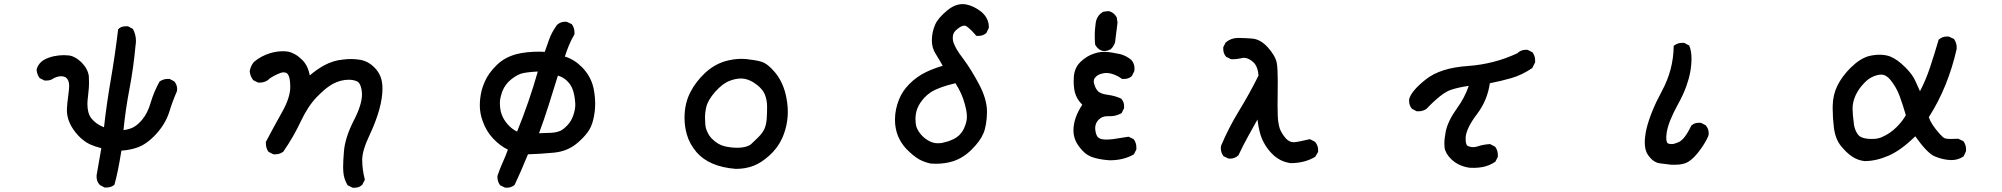

<svg xmlns="http://www.w3.org/2000/svg" viewBox="-20 -754 9540 915"><path d="M456.1 127.9Q446.3 117.2 443.4 107.4Q440.4 97.7 440.4 90.8Q440.4 84 440.4 81.1Q448.2 39.1 462.9 -47.9Q434.6 -54.7 408.2 -66.4Q377.9 -81.1 352.5 -108.4Q298.8 -167 298.8 -228.5Q298.8 -252 308.6 -327.1Q309.6 -336.9 309.6 -344.7Q309.6 -373 293.9 -384.8Q284.2 -390.6 270 -390.6Q255.9 -390.6 235.4 -380.9Q221.7 -370.1 201.2 -370.1Q198.2 -370.1 192.4 -370.1L168.9 -381.8Q156.2 -399.4 154.3 -421.9Q159.2 -443.4 176.8 -459.5Q194.3 -475.6 233.4 -485.4Q259.8 -491.2 284.2 -491.2Q294.9 -491.2 308.6 -489.7Q322.3 -488.3 337.9 -479.5Q354.5 -470.7 369.1 -456.1Q398.4 -425.8 403.3 -391.6Q404.3 -381.8 404.3 -359.4Q404.3 -336.9 400.4 -304.7Q396.5 -272.5 396.5 -258.8Q396.5 -214.8 415 -190.4Q437.5 -162.1 475.6 -147.5Q488.3 -260.7 508.3 -376Q528.3 -491.2 543 -614.3Q550.8 -622.1 557.6 -625Q568.4 -628.9 581.1 -628.9Q584 -628.9 589.8 -628.9L613.3 -616.2Q627.9 -588.9 627.9 -559.6Q627.9 -548.8 626 -538.1Q616.2 -430.7 597.2 -331.5Q578.1 -232.4 568.4 -133.8Q603.5 -138.7 622.1 -151.4Q639.6 -162.1 658.2 -184.6Q683.6 -214.8 698.2 -265.1Q712.9 -315.4 740.2 -365.2Q757.8 -377.9 779.3 -377.9Q782.2 -377.9 788.1 -377.9L810.5 -366.2Q824.2 -350.6 824.2 -329.1Q824.2 -322.3 823.2 -319.3Q801.8 -270.5 786.1 -218.8Q765.6 -156.2 712.9 -103.5Q675.8 -66.4 639.2 -52.7Q602.5 -39.1 558.6 -36.1Q541 73.2 525.4 126L523.4 127.9Q508.8 139.6 487.3 139.6Q484.4 139.6 478.5 139.6Z M1616.2 64.5Q1615.2 54.7 1615.2 43.9Q1615.2 12.7 1619.1 -32.2Q1624 -97.7 1667 -181.6Q1705.1 -255.9 1705.1 -303.7Q1705.1 -318.4 1702.1 -331.1Q1696.3 -359.4 1681.6 -366.2Q1664.1 -374 1642.6 -374Q1633.8 -374 1624 -373Q1582 -367.2 1547.9 -342.8Q1522.5 -325.2 1490.2 -292Q1448.2 -249 1414.1 -176.8Q1378.9 -101.6 1330.1 -31.2Q1313.5 -18.6 1292 -18.6Q1289.1 -18.6 1283.2 -18.6L1259.8 -30.3Q1247.1 -47.9 1247.1 -69.3Q1247.1 -72.3 1247.1 -78.1Q1285.2 -150.4 1324.2 -219.7Q1363.3 -289.1 1363.3 -339.8Q1363.3 -391.6 1347.7 -404.3Q1341.8 -409.2 1331.1 -409.2Q1320.3 -409.2 1301.8 -400.4Q1266.6 -383.8 1257.8 -373Q1240.2 -360.4 1218.8 -360.4Q1215.8 -360.4 1210 -360.4L1186.5 -372.1Q1171.9 -391.6 1169.9 -415Q1174.8 -441.4 1190.4 -459Q1225.6 -488.3 1268.6 -501Q1299.8 -509.8 1328.1 -509.8Q1353.5 -509.8 1368.7 -503.4Q1383.8 -497.1 1395.5 -489.3Q1407.2 -481.4 1420.9 -467.8Q1448.2 -440.4 1456.1 -394.5Q1489.3 -422.9 1524.4 -442.4Q1568.4 -465.8 1611.3 -469.7Q1631.8 -472.7 1651.9 -472.7Q1671.9 -472.7 1691.4 -469.7Q1731.4 -464.8 1763.2 -433.6Q1794.9 -402.3 1800.8 -359.4Q1802.7 -346.7 1802.7 -332Q1802.7 -242.2 1742.2 -112.3Q1706.1 -37.1 1706.1 7.8Q1706.1 52.7 1718.8 102.5L1706.1 127Q1696.3 135.7 1687 138.2Q1677.7 140.6 1671.9 140.6Q1666 140.6 1660.2 140.6L1636.7 128.9Q1618.2 98.6 1616.2 64.5Z M2350.6 89.8Q2350.6 83 2351.6 81.1Q2363.3 46.9 2377 17.1Q2390.6 -12.7 2400.4 -41Q2363.3 -58.6 2330.1 -93.8Q2296.9 -128.9 2280.3 -176.8Q2266.6 -213.9 2266.6 -252Q2266.6 -286.1 2275.4 -323.2Q2281.2 -344.7 2290 -364.3Q2307.6 -405.3 2346.7 -443.4Q2383.8 -480.5 2441.4 -496.1Q2488.3 -507.8 2549.8 -507.8Q2562.5 -507.8 2576.2 -506.8Q2586.9 -538.1 2595.7 -562.5Q2604.5 -586.9 2613.8 -603Q2623 -619.1 2634.8 -635.7Q2651.4 -650.4 2672.9 -650.4Q2680.7 -650.4 2682.6 -649.4L2705.1 -638.7Q2717.8 -621.1 2717.8 -599.6Q2717.8 -596.7 2717.8 -590.8Q2701.2 -562.5 2690.4 -535.6Q2679.7 -508.8 2671.9 -484.4Q2715.8 -471.7 2753.9 -433.6Q2795.9 -390.6 2808.6 -334Q2816.4 -294.9 2816.4 -259.8Q2816.4 -222.7 2807.6 -185.5Q2798.8 -147.5 2779.3 -122.1Q2761.7 -98.6 2732.4 -73.2Q2684.6 -32.2 2618.2 -26.4Q2557.6 -20.5 2496.1 -18.6Q2457 76.2 2432.6 127Q2417 140.6 2395.5 140.6Q2387.7 140.6 2385.7 139.6L2363.3 128.9Q2350.6 111.3 2350.6 89.8ZM2368.2 -300.8Q2366.2 -294.9 2364.3 -284.7Q2362.3 -274.4 2362.3 -262.7Q2362.3 -221.7 2377 -194.3Q2387.7 -172.9 2406.2 -154.3Q2424.8 -135.7 2444.3 -127Q2502 -268.6 2543 -413.1Q2484.4 -410.2 2460.9 -402.3Q2430.7 -390.6 2404.3 -365.2Q2377.9 -338.9 2368.2 -300.8ZM2721.7 -256.8Q2721.7 -263.7 2720.7 -270.5Q2717.8 -303.7 2709.5 -326.7Q2701.2 -349.6 2685.5 -365.2L2678.7 -372.1Q2660.2 -387.7 2638.7 -393.6L2594.7 -252.9Q2573.2 -184.6 2548.8 -119.1Q2582 -120.1 2606 -121.1Q2629.9 -122.1 2651.4 -130.9Q2668 -139.6 2685.5 -158.7Q2703.1 -177.7 2712.4 -205.1Q2721.7 -232.4 2721.7 -256.8Z M3242.2 -193.4Q3242.2 -262.7 3271.5 -317.4Q3295.9 -364.3 3337.9 -404.3Q3380.9 -445.3 3434.6 -461.9Q3475.6 -473.6 3512.7 -473.6Q3524.4 -473.6 3535.2 -472.7Q3581.1 -467.8 3608.4 -460Q3637.7 -451.2 3672.4 -410.2Q3707 -369.1 3722.7 -310.5Q3734.4 -263.7 3734.4 -221.7Q3734.4 -158.2 3709 -98.6Q3687.5 -49.8 3647.5 -13.7Q3607.4 22.5 3569.8 36.6Q3532.2 50.8 3487.3 50.8Q3487.3 50.8 3486.3 50.8Q3360.4 41 3299.8 -28.3Q3265.6 -68.4 3252.9 -114.3Q3242.2 -151.4 3242.2 -193.4ZM3623 -139.6Q3631.8 -160.2 3633.8 -187Q3635.7 -213.9 3635.7 -245.1Q3635.7 -276.4 3625 -303.7Q3611.3 -335.9 3569.3 -362.3Q3539.1 -379.9 3512.7 -379.9Q3486.3 -379.9 3458 -369.1Q3423.8 -356.4 3388.7 -316.9Q3353.5 -277.3 3345.7 -243.2Q3339.8 -218.8 3339.8 -190.4Q3339.8 -177.7 3341.3 -160.2Q3342.8 -142.6 3350.6 -126Q3358.4 -107.4 3373 -92.8Q3401.4 -64.5 3432.6 -57.1Q3463.9 -49.8 3493.2 -49.8Q3535.2 -49.8 3557.6 -65.4Q3598.6 -102.5 3611.3 -120.1Q3618.2 -129.9 3623 -139.6Z M4245.1 -183.6Q4245.1 -232.4 4264.6 -280.3Q4280.3 -320.3 4314.5 -354.5Q4348.6 -388.7 4392.6 -410.2Q4431.6 -428.7 4472.7 -440.4Q4455.1 -471.7 4438 -499Q4420.9 -526.4 4420.9 -561.5Q4420.9 -601.6 4437.5 -638.7Q4452.1 -669.9 4495.1 -705.1Q4531.2 -734.4 4567.4 -734.4Q4574.2 -734.4 4582 -733.4Q4622.1 -725.6 4657.2 -697.3Q4692.4 -667 4692.4 -625Q4692.4 -624 4692.4 -621.1L4680.7 -596.7Q4665 -583 4643.6 -583Q4640.6 -583 4632.8 -583Q4609.4 -611.3 4589.8 -626Q4583 -631.8 4578.1 -631.8Q4565.4 -631.8 4553.7 -624Q4542 -616.2 4533.7 -607.9Q4525.4 -599.6 4522.9 -590.8Q4520.5 -582 4520.5 -571.8Q4520.5 -561.5 4523.9 -551.8Q4527.3 -542 4531.2 -534.2Q4535.2 -526.4 4540 -517.6Q4551.8 -498 4571.3 -472.7Q4610.4 -419.9 4647 -350.1Q4683.6 -280.3 4683.6 -221.7Q4683.6 -191.4 4678.7 -162.6Q4673.8 -133.8 4666 -117.2Q4651.4 -82 4610.8 -41.5Q4570.3 -1 4521.5 14.6Q4483.4 26.4 4439.5 26.4Q4422.9 26.4 4415 25.4Q4383.8 18.6 4359.4 4.9Q4331.1 -11.7 4298.8 -44.9Q4245.1 -102.5 4245.1 -183.6ZM4577.1 -260.7Q4564.5 -308.6 4533.2 -357.4Q4454.1 -338.9 4416 -314.5Q4398.4 -302.7 4384.8 -288.1Q4361.3 -261.7 4352.1 -237.8Q4342.8 -213.9 4342.8 -187.5Q4342.8 -164.1 4347.7 -148.4Q4356.4 -125 4376 -105.5Q4390.6 -90.8 4409.7 -81.1Q4428.7 -71.3 4449.2 -71.3Q4458 -71.3 4466.8 -72.3Q4499 -79.1 4514.6 -86.9Q4556.6 -103.5 4574.2 -142.6Q4587.9 -171.9 4587.9 -197.8Q4587.9 -223.6 4577.1 -260.7Z M5269.5 -200.2H5256.8Q5232.4 -200.2 5215.8 -183.6Q5199.2 -167 5199.2 -142.6Q5199.2 -137.7 5200.2 -131.8Q5204.1 -100.6 5221.7 -93.8Q5233.4 -88.9 5249 -88.9Q5264.6 -88.9 5283.2 -90.8Q5320.3 -96.7 5358.4 -102.5L5382.8 -90.8Q5395.5 -73.2 5395.5 -51.8Q5395.5 -47.9 5395.5 -42L5383.8 -18.6Q5335 9.8 5269.5 9.8H5268.6Q5232.4 7.8 5198.2 -1Q5161.1 -10.7 5137.7 -37.1Q5114.3 -62.5 5105 -85.4Q5095.7 -108.4 5095.7 -132.8Q5095.7 -191.4 5137.7 -254.9Q5111.3 -281.2 5102.5 -313.5Q5096.7 -338.9 5096.7 -366.2Q5096.7 -377.9 5097.7 -390.6Q5101.6 -433.6 5131.3 -460.9Q5161.1 -488.3 5192.4 -498Q5215.8 -506.8 5242.2 -506.8Q5260.7 -506.8 5282.7 -502.9Q5304.7 -499 5318.4 -496.1Q5347.7 -488.3 5371.1 -468.8Q5386.7 -451.2 5386.7 -427.7Q5386.7 -416 5384.8 -413.1L5374 -391.6Q5364.3 -382.8 5355 -380.4Q5345.7 -377.9 5339.8 -377.9Q5334 -377.9 5327.1 -377.9Q5308.6 -391.6 5288.6 -398.9Q5268.6 -406.2 5252.9 -406.2Q5245.1 -406.2 5236.3 -404.3Q5212.9 -400.4 5200.2 -385.7Q5192.4 -377.9 5192.4 -366.2Q5192.4 -359.4 5195.3 -351.6Q5201.2 -331.1 5211.9 -320.3L5215.8 -316.4Q5230.5 -305.7 5261.2 -301.8Q5292 -297.9 5323.2 -284.2Q5332 -274.4 5334.5 -265.1Q5336.9 -255.9 5336.9 -250Q5336.9 -244.1 5336.9 -238.3L5325.2 -214.8Q5308.6 -206.1 5295.4 -203.1Q5282.2 -200.2 5269.5 -200.2ZM5273.4 -519.5Q5256.8 -510.7 5244.1 -510.7Q5217.8 -510.7 5200.2 -539.1L5199.2 -541Q5197.3 -556.6 5197.3 -568.4Q5197.3 -580.1 5197.3 -594.2Q5197.3 -608.4 5201.2 -640.6Q5205.1 -678.7 5236.3 -697.3L5238.3 -698.2L5263.7 -701.2Q5288.1 -695.3 5300.8 -672.9L5301.8 -671.9L5305.7 -646.5L5293.9 -551.8Q5287.1 -532.2 5273.4 -519.5Z M6069.3 -366.2 6068.4 -251Q6068.4 -194.3 6071.8 -173.3Q6075.2 -152.3 6079.1 -140.6Q6087.9 -117.2 6108.4 -93.8Q6125 -76.2 6145.5 -76.2Q6160.2 -76.2 6222.7 -90.8L6247.1 -78.1Q6261.7 -60.5 6261.7 -39.1Q6261.7 -36.1 6261.7 -30.3L6248 -6.8Q6197.3 23.4 6131.8 23.4H6130.9Q6078.1 16.6 6040 -23.4Q6002 -63.5 5986.3 -114.3Q5976.6 -148.4 5972.7 -184.6Q5953.1 -149.4 5929.7 -107.4Q5906.2 -65.4 5881.8 -13.7Q5864.3 2 5842.8 2Q5835 2 5833 1L5810.5 -9.8Q5797.9 -27.3 5797.9 -48.8Q5797.9 -55.7 5798.8 -58.6Q5835.9 -146.5 5884.8 -226.1Q5933.6 -305.7 5977.5 -393.6Q5974.6 -440.4 5949.2 -460.9Q5927.7 -478.5 5907.2 -478.5Q5902.3 -478.5 5896.5 -476.6Q5872.1 -471.7 5856.4 -471.7Q5847.7 -471.7 5844.7 -472.7L5823.2 -483.4Q5809.6 -499 5809.6 -520.5Q5809.6 -523.4 5809.6 -529.3L5821.3 -551.8Q5846.7 -573.2 5879.9 -573.2Q5909.2 -573.2 5946.3 -570.3Q5986.3 -567.4 6021.5 -528.8Q6056.6 -490.2 6064.5 -455.1Q6069.3 -428.7 6069.3 -366.2Z M6863.3 -69.3Q6863.3 -93.8 6870.1 -128.9Q6880.9 -178.7 6923.8 -238.3Q6960 -288.1 6979.5 -344.7Q6934.6 -338.9 6895.5 -326.2Q6851.6 -312.5 6778.3 -235.4Q6761.7 -223.6 6740.2 -223.6Q6737.3 -223.6 6731.4 -223.6L6709 -235.4Q6695.3 -251 6695.3 -272.5Q6695.3 -278.3 6695.3 -281.2Q6706.1 -321.3 6775.4 -376Q6844.7 -430.7 6975.6 -439.5Q7100.6 -448.2 7212.9 -501Q7212.9 -501 7213.9 -502.9Q7229.5 -516.6 7251 -516.6Q7253.9 -516.6 7259.8 -516.6L7283.2 -504.9Q7295.9 -487.3 7295.9 -465.8Q7295.9 -462.9 7295.9 -457L7282.2 -429.7Q7233.4 -396.5 7182.6 -381.8Q7131.8 -367.2 7080.1 -357.4Q7068.4 -275.4 7018.6 -210Q6969.7 -145.5 6964.8 -101.6Q6964.8 -94.7 6964.8 -89.8Q6964.8 -85 6965.3 -79.1Q6965.8 -73.2 6967.8 -68.4Q6970.7 -58.6 6979.5 -56.6Q6989.3 -52.7 7000 -52.7Q7010.7 -52.7 7022.5 -56.6Q7047.9 -65.4 7081.1 -67.4L7105.5 -54.7Q7118.2 -37.1 7118.2 -15.6Q7118.2 -12.7 7118.2 -6.8L7106.4 16.6Q7077.1 36.1 7045.9 42Q7023.4 45.9 7006.8 45.9Q6986.3 45.9 6979.5 44.9Q6927.7 36.1 6895.5 3.9Q6868.2 -22.5 6864.3 -50.8Q6863.3 -59.6 6863.3 -69.3Z M7818.4 -75.2Q7818.4 -102.5 7826.2 -138.7Q7845.7 -219.7 7899.9 -319.8Q7954.1 -419.9 7956.1 -530.3V-535.2L7960 -538.1Q7975.6 -549.8 7997.1 -549.8Q8000 -549.8 8005.9 -549.8L8030.3 -537.1L8031.2 -534.2Q8041 -510.7 8041 -474.6Q8041 -411.1 8016.6 -343.8Q8002 -302.7 7977.5 -258.8Q7930.7 -173.8 7922.9 -122.1Q7920.9 -107.4 7920.9 -96.7Q7920.9 -79.1 7926.8 -72.3L7929.7 -70.3Q7936.5 -67.4 7947.3 -67.4Q7958 -67.4 7976.6 -75.2Q8007.8 -86.9 8040 -155.3Q8049.8 -164.1 8059.1 -166.5Q8068.4 -168.9 8074.2 -168.9Q8080.1 -168.9 8085.9 -168.9L8108.4 -157.2Q8123 -140.6 8123 -120.1Q8123 -110.4 8120.6 -104.5Q8118.2 -98.6 8114.3 -91.3Q8110.4 -84 8106.4 -76.7Q8102.5 -69.3 8097.7 -62.5Q8092.8 -55.7 8087.9 -47.9Q8070.3 -22.5 8054.7 -6.8Q8039.1 8.8 8026.4 16.6Q8003.9 31.2 7960.9 31.2Q7950.2 31.2 7945.3 31.2Q7918 27.3 7890.6 24.4Q7858.4 20.5 7833 -16.6Q7818.4 -38.1 7818.4 -75.2Z M8713.9 -236.3Q8713.9 -243.2 8713.9 -249Q8714.8 -301.8 8736.3 -345.7Q8757.8 -389.6 8799.8 -431.6Q8843.8 -474.6 8884.8 -486.3Q8912.1 -493.2 8937.5 -493.2Q8964.8 -493.2 8986.3 -485.4Q9020.5 -472.7 9060.5 -432.6Q9094.7 -398.4 9107.4 -369.1Q9118.2 -344.7 9129.9 -319.3Q9157.2 -371.1 9177.7 -432.6Q9198.2 -494.1 9218.8 -564.5L9220.7 -566.4Q9237.3 -580.1 9258.8 -580.1Q9266.6 -580.1 9268.6 -579.1L9292 -568.4Q9299.8 -556.6 9302.2 -546.9Q9304.7 -537.1 9304.7 -531.2Q9304.7 -525.4 9304.7 -520.5Q9263.7 -338.9 9171.9 -195.3Q9184.6 -159.2 9224.6 -115.2Q9241.2 -96.7 9249 -94.7Q9258.8 -91.8 9276.4 -91.8Q9293.9 -91.8 9312.5 -92.8L9336.9 -81.1Q9349.6 -63.5 9349.6 -42Q9349.6 -34.2 9348.6 -32.2L9337.9 -8.8L9335.9 -7.8Q9311.5 8.8 9280.3 8.8Q9243.2 8.8 9200.2 -8.8Q9165 -23.4 9107.4 -104.5Q9040 -38.1 8980.5 -12.2Q8920.9 13.7 8866.2 13.7H8865.2Q8833 9.8 8806.6 -7.8Q8781.2 -24.4 8753.9 -57.6Q8726.6 -90.8 8719.7 -145.5Q8713.9 -191.4 8713.9 -236.3ZM8989.3 -373Q8968.8 -398.4 8945.3 -398.4Q8924.8 -398.4 8899.4 -385.7Q8880.9 -376 8866.2 -360.4Q8837.9 -332 8823.2 -299.8Q8808.6 -267.6 8808.6 -236.3Q8808.6 -211.9 8815.4 -159.2Q8819.3 -133.8 8834 -113.3Q8849.6 -91.8 8900.4 -91.8Q8931.6 -91.8 8950.2 -101.6Q8987.3 -117.2 9019.5 -149.4Q9045.9 -175.8 9062.5 -205.1Q9047.9 -255.9 9032.7 -296.9Q9017.6 -337.9 8989.3 -373Z"/></svg>

Font: JasonHandwriting2
Style: SemiBold
Weight: 600
Version: Version 1.04.7